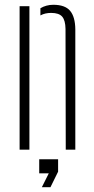

<svg xmlns="http://www.w3.org/2000/svg" viewBox="-20 -626 394 803"><path d="M62 0V-600H103V0ZM255 0 254 -505Q253.5 -541 240 -556.5Q226.5 -572 194 -572Q181.5 -572 170.2 -569.5Q159 -567 149 -561.5V-591.5Q160.5 -598.5 174 -602.2Q187.5 -606 203 -606Q252 -606 273.2 -580.8Q294.5 -555.5 295 -503V0ZM155 157 184 99H144V40H223V92L191 157Z"/></svg>

Font: Big Shoulders Stencil Text Thin Thin
Style: Regular
Weight: 250
Version: Version 2.001